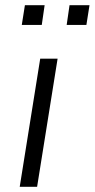

<svg xmlns="http://www.w3.org/2000/svg" viewBox="-20 -720 365 740"><path d="M56 0 135 -494H202L123 0ZM237 -624 248 -700H325L313 -624ZM64 -624 76 -700H152L141 -624Z"/></svg>

Font: Nunito Sans 7pt SemiCondensed Light
Style: Italic
Weight: 300
Width: 4
Italic angle: -9°
Designer: Vernon Adams
Foundry: Vernon Adams
Version: Version 3.101;gftools[0.9.27]